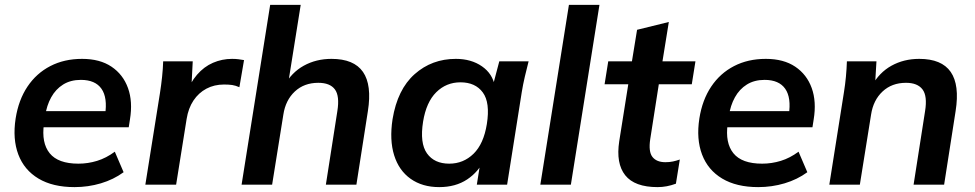

<svg xmlns="http://www.w3.org/2000/svg" viewBox="-20 -756 3990 786"><path d="M285 10Q196 10 137.5 -25Q79 -60 55 -123.5Q31 -187 44 -271Q56 -347 92.5 -401.5Q129 -456 186 -485.5Q243 -515 316 -515Q389 -515 436.5 -483Q484 -451 504 -395.5Q524 -340 512 -267L507 -235H140L150 -301H429L410 -285Q421 -356 395.5 -392.5Q370 -429 311 -429Q269 -429 238.5 -410Q208 -391 189.5 -357.5Q171 -324 165 -282L160 -249Q149 -171 183.5 -128.5Q218 -86 301 -86Q340 -86 377.5 -97.5Q415 -109 450 -135L486 -51Q445 -21 393 -5.5Q341 10 285 10Z M575 0 635 -376Q640 -408 643.5 -441Q647 -474 648 -505H769L762 -367H740Q758 -417 786.5 -450Q815 -483 852 -499Q889 -515 930 -515Q944 -515 956 -513.5Q968 -512 979 -510L960 -399Q944 -406 930.5 -408Q917 -410 897 -410Q857 -410 825 -393Q793 -376 772 -344.5Q751 -313 744 -269L701 0Z M969 0 1086 -736H1211L1158 -404H1143Q1173 -459 1223.5 -487Q1274 -515 1337 -515Q1429 -515 1466 -461.5Q1503 -408 1486 -301L1439 0H1314L1361 -301Q1371 -363 1351 -390Q1331 -417 1283 -417Q1225 -417 1187 -381.5Q1149 -346 1140 -287L1094 0Z M1778 10Q1709 10 1661 -24Q1613 -58 1593.5 -120.5Q1574 -183 1587 -268Q1607 -390 1677.5 -452.5Q1748 -515 1846 -515Q1909 -515 1953 -484.5Q1997 -454 2006 -402L1996 -399L2024 -505H2144Q2136 -474 2128.5 -442Q2121 -410 2116 -379L2056 0H1932L1949 -107H1965Q1940 -53 1892.5 -21.5Q1845 10 1778 10ZM1819 -86Q1877 -86 1918.5 -126.5Q1960 -167 1973 -248Q1987 -336 1956.5 -377.5Q1926 -419 1865 -419Q1807 -419 1766 -378.5Q1725 -338 1712 -258Q1698 -170 1728 -128Q1758 -86 1819 -86Z M2192 0 2309 -736H2434L2317 0Z M2672 10Q2578 10 2539.5 -38.5Q2501 -87 2515 -178L2552 -411H2455L2470 -505H2567L2588 -634L2718 -666L2692 -505H2827L2812 -411H2677L2642 -187Q2634 -135 2651 -113.5Q2668 -92 2704 -92Q2721 -92 2735 -95Q2749 -98 2763 -103L2747 -4Q2728 3 2709.5 6.5Q2691 10 2672 10Z M3084 10Q2995 10 2936.5 -25Q2878 -60 2854 -123.5Q2830 -187 2843 -271Q2855 -347 2891.5 -401.5Q2928 -456 2985 -485.5Q3042 -515 3115 -515Q3188 -515 3235.5 -483Q3283 -451 3303 -395.5Q3323 -340 3311 -267L3306 -235H2939L2949 -301H3228L3209 -285Q3220 -356 3194.5 -392.5Q3169 -429 3110 -429Q3068 -429 3037.5 -410Q3007 -391 2988.5 -357.5Q2970 -324 2964 -282L2959 -249Q2948 -171 2982.5 -128.5Q3017 -86 3100 -86Q3139 -86 3176.5 -97.5Q3214 -109 3249 -135L3285 -51Q3244 -21 3192 -5.5Q3140 10 3084 10Z M3375 0 3435 -379Q3440 -410 3443 -442Q3446 -474 3447 -505H3568L3562 -405L3549 -404Q3579 -459 3629.5 -487Q3680 -515 3743 -515Q3835 -515 3872 -461.5Q3909 -408 3892 -301L3845 0H3720L3767 -301Q3777 -363 3756.5 -390Q3736 -417 3689 -417Q3631 -417 3593 -381.5Q3555 -346 3546 -287L3500 0Z"/></svg>

Font: Mulish ExtraLight
Style: Italic
Weight: 200
Italic angle: -9°
Designer: Vernon Adams
Foundry: Vernon Adams
Version: Version 3.603